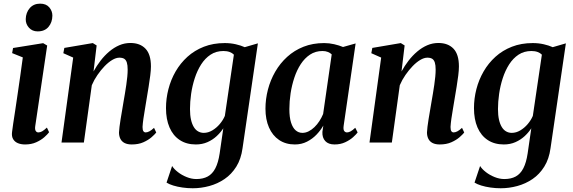

<svg xmlns="http://www.w3.org/2000/svg" viewBox="-20 -781 3137 1052"><path d="M117.5 10.5Q94.5 10.5 77.5 3.2Q60.5 -4 51.8 -19Q43 -34 46 -57.5Q47.5 -72.5 52.2 -103Q57 -133.5 63.2 -175Q69.5 -216.5 76.5 -265Q83.5 -313.5 91 -365Q98.5 -416.5 105 -466.5L46.5 -490L51.5 -518L216.5 -544.5L238.5 -531.5L173 -89.5Q170.5 -71.5 175.8 -63.5Q181 -55.5 190 -55.5Q200 -55.5 210.5 -61.2Q221 -67 237 -82L249 -56.5Q240.5 -45 222.8 -29.2Q205 -13.5 178.5 -1.5Q152 10.5 117.5 10.5ZM186.5 -609Q157 -609 138.8 -629Q120.5 -649 121 -676.5Q122 -712.5 143.2 -736.8Q164.5 -761 200 -761Q232.5 -761 249.8 -741Q267 -721 267 -695Q266.5 -658.5 245.8 -633.8Q225 -609 186.5 -609Z M492.5 -389.5Q509.5 -420.5 531 -448.5Q552.5 -476.5 578.5 -498.5Q604.5 -520.5 633.5 -533Q662.5 -545.5 694.5 -545.5Q747.5 -545.5 777.2 -514.2Q807 -483 807 -417Q807 -396.5 803.2 -366.8Q799.5 -337 794.2 -304.8Q789 -272.5 784 -243Q780 -216.5 774.8 -187Q769.5 -157.5 765.8 -130.8Q762 -104 761 -85.5Q761 -68.5 765.8 -62Q770.5 -55.5 778 -55.5Q787 -55.5 798.2 -61.2Q809.5 -67 824 -80.5L836 -55Q828.5 -45 810.5 -29.2Q792.5 -13.5 765.5 -1.5Q738.5 10.5 702 10.5Q678 10.5 662.5 2.5Q647 -5.5 639.5 -20.5Q632 -35.5 632 -55.5Q632.5 -67.5 634.8 -86.2Q637 -105 640.8 -128Q644.5 -151 648.8 -175.2Q653 -199.5 656.5 -221.5Q660.5 -244 664.5 -268.2Q668.5 -292.5 672 -316.2Q675.5 -340 677.5 -361.2Q679.5 -382.5 679.5 -399.5Q679.5 -424 675 -438.2Q670.5 -452.5 660.8 -458.8Q651 -465 634 -465Q616 -465 595 -452.5Q574 -440 553.2 -418.5Q532.5 -397 514 -370.2Q495.5 -343.5 483 -314L439.5 0H317L381 -465.5L327 -489.5L332.5 -518.5L488.5 -545L509.5 -532Z M1309 30.5Q1301 90 1274.8 132Q1248.5 174 1210.2 200Q1172 226 1127 238.2Q1082 250.5 1036 250.5Q1007.5 250.5 979.8 246.5Q952 242.5 929.2 235.5Q906.5 228.5 892.5 219.5L923 128.5Q933.5 145.5 954.8 162Q976 178.5 1002.8 189.2Q1029.5 200 1056 200Q1092.5 200 1118.2 186Q1144 172 1160 141Q1176 110 1183.5 60L1203.5 -78Q1189 -55.5 1167.2 -35.2Q1145.5 -15 1116.8 -2.2Q1088 10.5 1053 10.5Q1001.5 10.5 964.8 -13.8Q928 -38 908.8 -82.8Q889.5 -127.5 889.5 -188.5Q889.5 -241 902.8 -292.5Q916 -344 942.2 -389.5Q968.5 -435 1007.2 -470Q1046 -505 1097.2 -525Q1148.5 -545 1211.5 -545Q1243.5 -545 1271.8 -538.5Q1300 -532 1321 -522.5L1393 -543.5ZM1261.5 -481.5Q1253 -490.5 1238.5 -496Q1224 -501.5 1204.5 -501.5Q1164 -501.5 1133.8 -481.5Q1103.5 -461.5 1082 -427.8Q1060.5 -394 1047 -352.2Q1033.5 -310.5 1027.2 -266.8Q1021 -223 1021 -183.5Q1021 -150 1026.5 -125.5Q1032 -101 1042 -84.8Q1052 -68.5 1066 -60.8Q1080 -53 1096.5 -53Q1120.5 -53 1143.2 -66.5Q1166 -80 1184 -101.2Q1202 -122.5 1212 -146Z M1863 -92.5Q1860 -71.5 1865.8 -63.5Q1871.5 -55.5 1881.5 -55.5Q1890.5 -55.5 1901.5 -61.5Q1912.5 -67.5 1926.5 -81L1939.5 -55.5Q1932 -45 1914.5 -29.2Q1897 -13.5 1871.2 -1.5Q1845.5 10.5 1813 10.5Q1779.5 10.5 1762.2 -8Q1745 -26.5 1746.5 -58.5L1751.5 -93Q1737.5 -68 1714.8 -44Q1692 -20 1662 -4.8Q1632 10.5 1595.5 10.5Q1545.5 10.5 1509.2 -14Q1473 -38.5 1453.8 -82.5Q1434.5 -126.5 1434.5 -185.5Q1434.5 -238 1448 -290Q1461.5 -342 1488 -388Q1514.5 -434 1553.5 -469.5Q1592.5 -505 1643.2 -525Q1694 -545 1756 -545Q1783.5 -545 1810.8 -538.8Q1838 -532.5 1859.5 -523.5L1928.5 -543ZM1797.5 -483Q1789.5 -491 1776.8 -496.2Q1764 -501.5 1747 -501.5Q1708.5 -501.5 1679 -482Q1649.5 -462.5 1628 -429.8Q1606.5 -397 1592.8 -355.5Q1579 -314 1572.2 -269.5Q1565.5 -225 1565.5 -183Q1565.5 -138 1574.8 -109.2Q1584 -80.5 1600 -66.8Q1616 -53 1637 -53Q1654.5 -53 1671.2 -61.5Q1688 -70 1703 -84.5Q1718 -99 1730 -117.5Q1742 -136 1750.5 -156.5Z M2180 -389.5Q2197 -420.5 2218.5 -448.5Q2240 -476.5 2266 -498.5Q2292 -520.5 2321 -533Q2350 -545.5 2382 -545.5Q2435 -545.5 2464.8 -514.2Q2494.5 -483 2494.5 -417Q2494.5 -396.5 2490.8 -366.8Q2487 -337 2481.8 -304.8Q2476.5 -272.5 2471.5 -243Q2467.5 -216.5 2462.2 -187Q2457 -157.5 2453.2 -130.8Q2449.5 -104 2448.5 -85.5Q2448.5 -68.5 2453.2 -62Q2458 -55.5 2465.5 -55.5Q2474.5 -55.5 2485.8 -61.2Q2497 -67 2511.5 -80.5L2523.5 -55Q2516 -45 2498 -29.2Q2480 -13.5 2453 -1.5Q2426 10.5 2389.5 10.5Q2365.5 10.5 2350 2.5Q2334.5 -5.5 2327 -20.5Q2319.5 -35.5 2319.5 -55.5Q2320 -67.5 2322.2 -86.2Q2324.5 -105 2328.2 -128Q2332 -151 2336.2 -175.2Q2340.5 -199.5 2344 -221.5Q2348 -244 2352 -268.2Q2356 -292.5 2359.5 -316.2Q2363 -340 2365 -361.2Q2367 -382.5 2367 -399.5Q2367 -424 2362.5 -438.2Q2358 -452.5 2348.2 -458.8Q2338.5 -465 2321.5 -465Q2303.5 -465 2282.5 -452.5Q2261.5 -440 2240.8 -418.5Q2220 -397 2201.5 -370.2Q2183 -343.5 2170.5 -314L2127 0H2004.5L2068.5 -465.5L2014.5 -489.5L2020 -518.5L2176 -545L2197 -532Z M2996.5 30.5Q2988.5 90 2962.2 132Q2936 174 2897.8 200Q2859.5 226 2814.5 238.2Q2769.5 250.5 2723.5 250.5Q2695 250.5 2667.2 246.5Q2639.5 242.5 2616.8 235.5Q2594 228.5 2580 219.5L2610.5 128.5Q2621 145.5 2642.2 162Q2663.5 178.5 2690.2 189.2Q2717 200 2743.5 200Q2780 200 2805.8 186Q2831.5 172 2847.5 141Q2863.5 110 2871 60L2891 -78Q2876.5 -55.5 2854.8 -35.2Q2833 -15 2804.2 -2.2Q2775.5 10.5 2740.5 10.5Q2689 10.5 2652.2 -13.8Q2615.5 -38 2596.2 -82.8Q2577 -127.5 2577 -188.5Q2577 -241 2590.2 -292.5Q2603.5 -344 2629.8 -389.5Q2656 -435 2694.8 -470Q2733.5 -505 2784.8 -525Q2836 -545 2899 -545Q2931 -545 2959.2 -538.5Q2987.5 -532 3008.5 -522.5L3080.5 -543.5ZM2949 -481.5Q2940.5 -490.5 2926 -496Q2911.5 -501.5 2892 -501.5Q2851.5 -501.5 2821.2 -481.5Q2791 -461.5 2769.5 -427.8Q2748 -394 2734.5 -352.2Q2721 -310.5 2714.8 -266.8Q2708.5 -223 2708.5 -183.5Q2708.5 -150 2714 -125.5Q2719.5 -101 2729.5 -84.8Q2739.5 -68.5 2753.5 -60.8Q2767.5 -53 2784 -53Q2808 -53 2830.8 -66.5Q2853.5 -80 2871.5 -101.2Q2889.5 -122.5 2899.5 -146Z"/></svg>

Font: Merriweather 72pt SemiBold
Style: Italic
Weight: 600
Italic angle: -7.8°
Version: Version 2.101